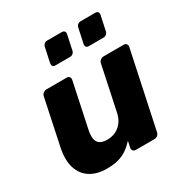

<svg xmlns="http://www.w3.org/2000/svg" viewBox="-173 -881 986 1028"><g transform="rotate(-30 320.0 -367.0)"><path d="M194.5 10Q134.8 10 93.5 -16.1Q52.3 -42.1 36.6 -92.5Q21 -142.9 36.5 -215.9L95.3 -494.9Q97.3 -505.5 106.3 -512.8Q115.4 -520 126 -520H251.7Q262.4 -520 267.8 -512.8Q273.2 -505.5 271.2 -494.9L213.5 -222.1Q206.5 -189.9 209.7 -167.9Q212.9 -146 228.7 -134.8Q244.5 -123.6 275.1 -123.6Q318.2 -123.6 349.4 -149.4Q380.6 -175.2 390.8 -222.1L448.5 -494.9Q450.5 -505.5 459.6 -512.8Q468.6 -520 479.3 -520H604.4Q615 -520 620.4 -512.8Q625.9 -505.5 623.9 -494.9L524.1 -25.1Q522.1 -14.5 513.6 -7.2Q505 0 494.4 0H378.6Q368 0 362.1 -7.2Q356.1 -14.5 358.1 -25.1L366.3 -63.4Q344.5 -39.8 320.8 -23.3Q297 -6.9 267.2 1.6Q237.4 10 194.5 10ZM437.6 -607Q427.6 -607 422.8 -613.3Q418 -619.6 419.6 -629.6L439.2 -721.4Q441.2 -731.4 448.9 -737.9Q456.5 -744.4 466.5 -744.4H558.2Q568.2 -744.4 573.4 -737.9Q578.6 -731.4 576.6 -721.4L557 -629.6Q555 -619.6 547.2 -613.3Q539.4 -607 529.4 -607ZM230.9 -607Q220.9 -607 216.1 -613.3Q211.3 -619.6 212.9 -629.6L232.5 -721.4Q234.5 -731.4 242.1 -737.9Q249.8 -744.4 259.8 -744.4H351.5Q361.5 -744.4 366.7 -737.9Q371.9 -731.4 369.9 -721.4L350.2 -629.6Q348.2 -619.6 340.4 -613.3Q332.6 -607 322.6 -607Z"/></g></svg>

Font: Rubik Light
Style: Italic
Weight: 300
Italic angle: -12°
Designer: Hubert and Fischer
Foundry: Hubert and Fischer
Version: Version 2.300;gftools[0.9.30]